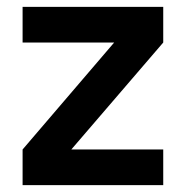

<svg xmlns="http://www.w3.org/2000/svg" viewBox="-20 -540 541 560"><path d="M456.1 -416 188 -104H456.1V0H45.9V-104L313 -416H45.9V-520H456.1Z"/></svg>

Font: D-DIN Exp
Style: DINExp-Bold
Weight: 700
Width: 7
Designer: Charles Nix
Foundry: Datto Inc.
Version: Version 1.00